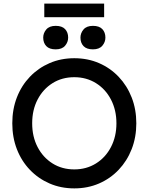

<svg xmlns="http://www.w3.org/2000/svg" viewBox="-20 -1032 822 1062"><path d="M391 10Q317 10 254.5 -17Q192 -44 145.5 -92.5Q99 -141 73.5 -206.5Q48 -272 48 -350Q48 -428 73.5 -493.5Q99 -559 145.5 -607.5Q192 -656 254.5 -683Q317 -710 391 -710Q465 -710 527.5 -683Q590 -656 636.5 -607Q683 -558 708.5 -492.5Q734 -427 734 -350Q734 -273 708.5 -207.5Q683 -142 636.5 -93Q590 -44 527.5 -17Q465 10 391 10ZM391 -95Q458 -95 511 -128Q564 -161 594 -219Q624 -277 624 -350Q624 -423 594 -481Q564 -539 511 -572Q458 -605 391 -605Q323 -605 270.5 -572Q218 -539 188 -481.5Q158 -424 158 -350Q158 -276 188 -218.5Q218 -161 270.5 -128Q323 -95 391 -95ZM494 -759Q459 -759 442 -777Q425 -795 425 -824Q425 -849 442 -869Q459 -889 494 -889Q529 -889 546 -871Q563 -853 563 -824Q563 -799 546 -779Q529 -759 494 -759ZM288 -759Q253 -759 236 -777Q219 -795 219 -824Q219 -849 236 -869Q253 -889 288 -889Q323 -889 340 -871Q357 -853 357 -824Q357 -799 340 -779Q323 -759 288 -759ZM225 -937V-1012H556V-937Z"/></svg>

Font: Lexend
Style: Regular
Weight: 400
Designer: Bonnie Shaver-Troup, Thomas Jockin
Foundry: Lexend
Version: Version 1.007; ttfautohint (v1.8.3)